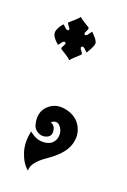

<svg xmlns="http://www.w3.org/2000/svg" viewBox="-81 -405 362 547"><g transform="rotate(15 100.0 -131.0)"><path d="M57 100Q40 84 33 54Q26 24 37 -10Q55 8 74.5 10Q94 12 105 3Q116 -6 117.5 -21Q119 -36 109.5 -48Q100 -60 84 -50Q95 -45 97 -33.5Q99 -22 95 -15.5Q91 -9 82 -7Q73 -5 67 -7Q47 -14 44 -32Q38 -68 61.5 -87Q85 -106 117 -96Q149 -86 160.5 -59Q172 -32 159 -3Q146 26 101.5 51Q57 76 57 100ZM89 -362Q93 -357 104 -349Q115 -341 118 -338.5Q121 -336 115 -327Q109 -318 113 -316Q117 -314 121 -318Q125 -322 128 -326Q131 -330 132 -329Q133 -328 141 -317.5Q149 -307 149 -299.5Q149 -292 132 -269Q131 -267 125 -275Q119 -283 114 -281Q109 -278 115 -269.5Q121 -261 118.5 -258.5Q116 -256 104.5 -247.5Q93 -239 89 -234Q85 -240 74 -248Q63 -256 60 -258.5Q57 -261 60.5 -266Q64 -271 66 -275Q68 -279 64 -281Q60 -283 53.5 -275Q47 -267 46 -269Q29 -286 29 -298.5Q29 -311 46 -328Q47 -330 53.5 -322Q60 -314 64 -316Q68 -318 66 -322Q64 -326 60.5 -331Q57 -336 60 -338.5Q63 -341 74.5 -349Q86 -357 89 -362Z"/></g></svg>

Font: SOV_mook
Style: Book
Weight: 400
Version: Version 1.00